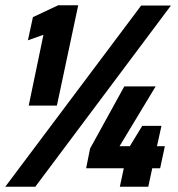

<svg xmlns="http://www.w3.org/2000/svg" viewBox="-39 -709 675 729"><path d="M70 -308 126 -577 67 -556 86 -644 182 -689H258L177 -308ZM-19 0 497 -688H610L95 0ZM416 0 431 -70H288L303 -145L433 -381H552L415 -154H454L501 -231H574L557 -154H587L569 -70H539L524 0Z"/></svg>

Font: Saira SemiCondensed Black
Style: Italic
Weight: 900
Width: 4
Italic angle: -12°
Designer: Hector Gatti with collaboration of the Omnibus-Type team
Foundry: Omnibus-Type
Version: Version 1.101